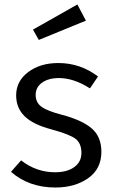

<svg xmlns="http://www.w3.org/2000/svg" viewBox="-20 -824 511 856"><path d="M325 -804 363 -732 153 -646 127 -692ZM240 -543Q338 -543 417 -483L381 -430Q309 -476 243 -476Q196 -476 167.5 -455.5Q139 -435 139 -401Q139 -367 165 -348Q191 -329 257 -312Q347 -288 389.5 -251Q432 -214 432 -147Q432 -71 373 -29.5Q314 12 227 12Q109 12 29 -58L74 -109Q142 -56 226 -56Q279 -56 311 -79Q343 -102 343 -142Q343 -185 317 -205Q291 -225 210 -247Q127 -269 89.5 -306Q52 -343 52 -399Q52 -462 105.5 -502.5Q159 -543 240 -543Z"/></svg>

Font: Sedus Text
Style: Regular
Weight: 400
Designer: TypeMates
Foundry: TypeMates, Runge Thomsen GbR
Version: Version 4.202;PS 004.202;hotconv 1.0.88;makeotf.lib2.5.64775